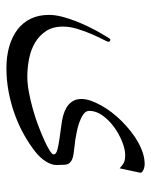

<svg xmlns="http://www.w3.org/2000/svg" viewBox="43 -393 466 592"><g transform="rotate(90 276.0 -97.0)"><path d="M499 -232.9Q490.7 -240.7 482.7 -245.4Q474.6 -250 458 -250Q440.4 -250 417 -240.7Q393.6 -231.4 372.3 -216.1Q351.1 -200.7 336.4 -180.7Q321.8 -160.6 321.8 -139.2Q321.8 -128.4 332.8 -120.8Q343.8 -113.3 358.6 -108.2Q373.5 -103 388.4 -100.3Q403.3 -97.7 411.1 -96.2Q423.8 -94.2 434.8 -93.3Q445.8 -92.3 454.8 -90.8Q463.9 -89.4 470.7 -86.7Q477.5 -84 481.9 -79.1Q487.3 -73.7 488 -63Q488.8 -52.2 488.8 -38.1Q488.8 -22.5 477.5 -4.9Q466.3 12.7 448.2 26.9Q425.3 44.9 396.5 61.3Q367.7 77.6 334.5 89.8Q301.3 102.1 264.6 109.1Q228 116.2 189.9 116.2Q153.3 116.2 123 107.4Q92.8 98.6 71 82Q49.3 65.4 37.6 41Q25.9 16.6 25.9 -15.1Q25.9 -33.2 31.2 -54.2Q36.6 -75.2 44.7 -96.2Q52.7 -117.2 62.3 -136.7Q71.8 -156.2 80.3 -171.1Q88.9 -186 94.5 -195.1Q100.1 -204.1 101.1 -204.1Q108.9 -204.1 108.9 -198.2Q108.9 -195.8 101.6 -181.6Q94.2 -167.5 85.4 -147.2Q76.7 -127 69.3 -103.3Q62 -79.6 62 -58.1Q62 -26.4 76.4 -5.1Q90.8 16.1 113 28.8Q135.3 41.5 162.6 46.6Q189.9 51.8 215.8 51.8Q237.8 51.8 264.2 46.9Q290.5 42 317.4 34.4Q344.2 26.9 369.1 17.3Q394 7.8 413.3 -1Q432.6 -9.8 444.3 -17.3Q456.1 -24.9 456.1 -28.8Q456.1 -33.2 452.6 -36.1Q449.2 -39.1 439.5 -41.5Q429.7 -43.9 411.1 -46.9Q392.6 -49.8 362.8 -53.7Q350.1 -55.2 336.4 -58.8Q322.8 -62.5 311.3 -69.3Q299.8 -76.2 292.5 -87.4Q285.2 -98.6 285.2 -115.2Q285.2 -128.4 290.5 -143.8Q295.9 -159.2 304.9 -175.5Q314 -191.9 326.4 -208.3Q338.9 -224.6 353.5 -239.3Q368.7 -254.4 385 -267.3Q401.4 -280.3 418.5 -289.8Q435.5 -299.3 452.6 -304.7Q469.7 -310.1 486.8 -310.1Q489.3 -310.1 493.7 -309.3Q498 -308.6 502.2 -306.9Q506.3 -305.2 509.5 -302.7Q512.7 -300.3 512.7 -296.9Z"/></g></svg>

Font: Scheherazade Rohingya
Style: Regular
Weight: 400
Designer: SIL International
Foundry: SIL International
Version: Version 2.000 (build 440/429)